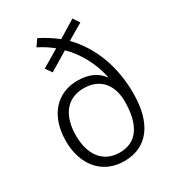

<svg xmlns="http://www.w3.org/2000/svg" viewBox="-185 -868 897 986"><g transform="rotate(-30 263.5 -375.5)"><path d="M189 -761 162 -722C192 -707 222 -688 247 -667L144 -606L170 -569L281 -636C343 -575 386 -493 404 -407L401 -406C374 -444 328 -469 257 -469C136 -469 52 -379 52 -229C52 -90 130 10 262 10C399 10 475 -92 475 -269C475 -431 422 -567 327 -665L421 -720L396 -758L293 -695C262 -720 227 -742 189 -761ZM266 -419C374 -419 416 -341 416 -256C416 -117 365 -40 264 -40C164 -40 111 -115 111 -227C111 -349 168 -419 266 -419Z"/></g></svg>

Font: Noto Sans Bengali SemiCondensed Light
Style: Regular
Weight: 300
Width: 4
Designer: Joana Ranito - Universal Thirst; Jelle Bosma - Monotype Design Team
Foundry: Universal Thirst ehf.
Version: Version 3.000